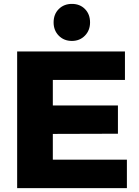

<svg xmlns="http://www.w3.org/2000/svg" viewBox="-20 -965 715 985"><path d="M442 -850Q442 -809 415.5 -782Q389 -755 349 -755Q308 -755 281.5 -782Q255 -809 255 -850Q255 -892 281.5 -918.5Q308 -945 349 -945Q390 -945 416 -918.5Q442 -892 442 -850ZM68 -701H621V-555H251V-424H585V-279L251 -278V-146H631V0H68Z"/></svg>

Font: Montserrat arm
Style: Bold
Weight: 700
Designer: Julieta Ulanovsky
Foundry: Julieta Ulanovsky
Version: Version 6.000;PS 006.000;hotconv 1.0.88;makeotf.lib2.5.64775